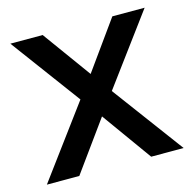

<svg xmlns="http://www.w3.org/2000/svg" viewBox="-85 -626 715 712"><g transform="rotate(-15 272.5 -270.0)"><path d="M10 0 212 -273 14.5 -540H138.5L273 -354.5L406 -540H530L332.5 -273L535 0H410.5L273 -191.5L134.5 0Z"/></g></svg>

Font: Cns Manrope SemBd
Style: Regular
Weight: 600
Designer: Mikhail Sharanda
Foundry: Mikhail Sharanda
Version: Version 4.504